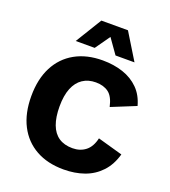

<svg xmlns="http://www.w3.org/2000/svg" viewBox="-158 -1001 998 1126"><g transform="rotate(20 340.5 -438.0)"><path d="M658 -188.8Q638.8 -120.2 597.1 -75.8Q555.4 -31.4 497.2 -10.7Q439 10 368.6 10Q268.6 10 195.9 -30.6Q123.2 -71.2 83.9 -147.2Q44.6 -223.2 44.6 -330Q44.6 -436.8 83.9 -512.8Q123.2 -588.8 195.9 -629.4Q268.6 -670 367.8 -670Q437.2 -670 495 -650.7Q552.8 -631.4 593.1 -591.2Q633.4 -551 650.2 -488.4L498.6 -426.8Q485 -488.6 453.7 -511.8Q422.4 -535 373.8 -535Q326.6 -535 292.1 -511.9Q257.6 -488.8 239.3 -443.3Q221 -397.8 221 -330Q221 -263.2 238.1 -217.2Q255.2 -171.2 289.6 -148.1Q324 -125 375.2 -125Q423.2 -125 456.6 -151.3Q490 -177.6 502.4 -232.6ZM545.8 -722.6H427.4L362.4 -814.6L297.4 -722.6H179L279.4 -886.4H445.4Z"/></g></svg>

Font: Work Sans
Style: Regular
Weight: 400
Designer: Wei Huang
Foundry: Wei Huang
Version: Version 2.006; ttfautohint (v1.8.1.43-b0c9)